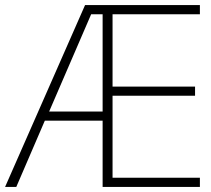

<svg xmlns="http://www.w3.org/2000/svg" viewBox="-21 -734 828 754"><path d="M764 0H382V-260H155L43 0H-1L313 -714H764V-678H421V-394H745V-358H421V-36H764ZM172 -296H382V-678H337Z"/></svg>

Font: Noto Sans Lao Looped ExtraLight
Style: Regular
Weight: 200
Designer: Mark Frömberg, Ben Mitchell
Foundry: The Fontpad Ltd
Version: Version 1.002; ttfautohint (v1.8.4.7-5d5b)